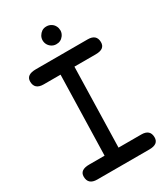

<svg xmlns="http://www.w3.org/2000/svg" viewBox="-225 -1020 997 1141"><g transform="rotate(-30 273.0 -449.5)"><path d="M105.5 -729.5Q39.6 -729.5 39.6 -683.1Q39.6 -628.4 101.1 -628.4H216.8L202.6 -80.6H98.6Q32.7 -81.1 32.7 -34.7Q32.7 20.5 94.2 20.5H451.7Q515.6 20.5 514.6 -27.8Q513.7 -80.6 454.6 -80.6H298.3L312 -628.4H458.5Q522.5 -628.4 521.5 -676.8Q520.5 -729.5 461.4 -729.5ZM285.2 -918.9Q268.6 -918.9 254.9 -910.2Q242.2 -901.4 233.9 -887.2Q226.1 -873.5 226.1 -857.9Q226.1 -841.3 234.4 -827.1Q242.7 -813.5 255.9 -805.7Q268.6 -797.9 283.7 -797.4Q285.2 -797.4 286.6 -797.4Q301.8 -796.9 314 -803.2Q325.7 -808.6 335.4 -821.3Q346.2 -835.4 347.7 -853Q347.7 -855.5 347.7 -857.9Q347.7 -873 340.8 -886.2Q333 -901.9 317.9 -910.6Q303.7 -918.9 287.1 -918.9Q286.1 -918.9 285.2 -918.9Z"/></g></svg>

Font: Comic Relief
Style: Regular
Weight: 400
Designer: Jeff Davis
Foundry: Loudifier
Version: Version 1.200; ttfautohint (v1.8.4.7-5d5b)